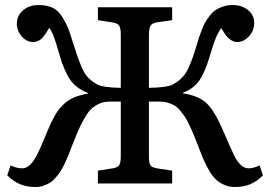

<svg xmlns="http://www.w3.org/2000/svg" viewBox="-20 -729 1073 763"><path d="M121.1 14.2Q86.9 14.2 60.3 3.2Q33.7 -7.8 8.8 -32.2L22 -71.8Q44.9 -60.1 67.9 -60.1Q79.1 -60.1 89.4 -66.4Q99.6 -72.8 107.9 -83Q116.2 -93.3 125.2 -110.4Q134.3 -127.4 142.1 -145.5Q149.9 -163.6 160.6 -189Q166 -202.1 168.9 -209Q184.1 -245.6 197.5 -269Q210.9 -292.5 229.5 -311.3Q248 -330.1 271.7 -340.6Q295.4 -351.1 329.1 -356.9V-359.9Q283.2 -377.4 259.5 -411.4Q235.8 -445.3 217.8 -506.8Q215.3 -515.1 210.9 -530.3Q206.5 -545.4 204.6 -551Q202.6 -556.6 199.5 -567.1Q196.3 -577.6 194.1 -582.8Q191.9 -587.9 189 -595Q186 -602.1 182.9 -607.4Q179.7 -612.8 175.8 -618.2Q167.5 -605 164.1 -599.6Q160.6 -594.2 153.6 -585Q146.5 -575.7 141.4 -572Q136.2 -568.4 128.4 -565.2Q120.6 -562 111.8 -562Q85.9 -562 66.4 -584.5Q46.9 -606.9 46.9 -634.8Q46.9 -667 71.5 -688Q96.2 -709 132.8 -709Q165.5 -709 188.5 -698.5Q211.4 -688 227.8 -661.1Q244.1 -634.3 250.7 -617.2Q257.3 -600.1 270.5 -558.1Q272.9 -551.3 273.9 -547.9Q297.9 -470.7 314.5 -441.9Q331.1 -413.1 365.2 -394Q386.7 -381.3 460 -379.9V-590.8Q460 -617.2 453.6 -627Q447.3 -636.7 425.8 -640.1L369.1 -648.9V-700.2H664.1V-648.9L603 -640.1Q583.5 -636.7 577.6 -625.7Q571.8 -614.7 571.8 -588.9V-379.9Q643.1 -381.3 665 -392.1Q701.7 -412.1 720 -441.9Q738.3 -471.7 761.2 -547.9Q767.1 -568.4 770.8 -579.8Q774.4 -591.3 782 -610.8Q789.6 -630.4 796.4 -641.8Q803.2 -653.3 814.5 -667.7Q825.7 -682.1 837.9 -689.9Q850.1 -697.8 867.4 -703.4Q884.8 -709 904.8 -709Q940.9 -709 965.6 -689Q990.2 -668.9 990.2 -637.2Q990.2 -607.4 969.5 -584.7Q948.7 -562 922.9 -562Q908.7 -562 896.2 -571Q883.8 -580.1 877.4 -588.9Q871.1 -597.7 858.9 -617.2Q845.7 -598.1 836.9 -576.2Q828.1 -554.2 812 -501Q795.4 -444.3 773.4 -411.1Q751.5 -377.9 707 -359.9V-357.9Q769 -349.1 801 -318.6Q833 -288.1 866.2 -210.9Q903.8 -123.5 911.6 -108.9Q933.6 -67.4 957.5 -61.5Q962.4 -60.1 967.8 -60.1Q988.3 -60.1 1011.2 -71.8L1024.9 -32.2Q1000.5 -7.8 974.1 3.2Q947.8 14.2 913.1 14.2Q889.6 14.2 869.6 4.9Q849.6 -4.4 836.2 -17.6Q822.8 -30.8 810.3 -52.7Q797.9 -74.7 790.3 -92Q782.7 -109.4 772.9 -134.3Q771 -139.6 770 -142.1Q758.3 -172.4 751.2 -189.9Q744.1 -207.5 733.6 -229.7Q723.1 -252 715.1 -264.2Q707 -276.4 695.8 -290Q684.6 -303.7 673.1 -310.1Q661.6 -316.4 647 -320.8Q632.3 -325.2 615.2 -325.2H571.8V-106Q571.8 -81.5 577.6 -72.5Q583.5 -63.5 604 -60.1L664.1 -50.8V0H369.1V-50.8L428.2 -60.1Q448.7 -63.5 454.3 -73.7Q460 -84 460 -108.9V-325.2H414.1Q391.6 -325.2 373 -316.4Q354.5 -307.6 341.3 -294.7Q328.1 -281.7 313.5 -255.4Q298.8 -229 289.1 -206.1Q279.3 -183.1 263.2 -142.1Q255.9 -122.1 251.2 -110.6Q246.6 -99.1 237.8 -80.3Q229 -61.5 221.7 -50.3Q214.4 -39.1 203.1 -25.4Q191.9 -11.7 180.4 -4.2Q168.9 3.4 153.6 8.8Q138.2 14.2 121.1 14.2Z"/></svg>

Font: Literata Book Medium
Style: Regular
Weight: 500
Designer: Latin by Veronika Burian and Jose Scaglione. Greek by Irene Vlachou. Cyrillic by Vera Evstafieva
Foundry: TypeTogether
Version: Version 2.003;PS 002.003;hotconv 1.0.88;makeotf.lib2.5.64775